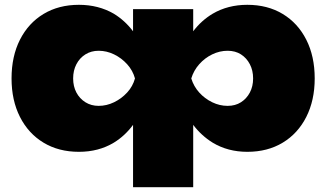

<svg xmlns="http://www.w3.org/2000/svg" viewBox="-20 -613 1356 798"><path d="M533 -575H783V-483Q817 -528 864 -556Q927 -593 1008 -593Q1092 -593 1155 -555Q1218 -517 1253 -448Q1288 -379 1288 -287Q1288 -196 1253 -127Q1218 -58 1155 -20Q1092 18 1008 18Q927 18 864 -20Q817 -49 783 -94V165H533V-94Q499 -48 453 -20Q390 18 308 18Q224 18 161 -20Q98 -58 63 -127Q28 -196 28 -287Q28 -379 63 -448Q98 -517 161 -555Q224 -593 308 -593Q389 -593 453 -556Q499 -528 533 -483ZM284 -287Q284 -254 297.5 -228.5Q311 -203 335 -188Q359 -173 390 -173Q423 -173 454 -188Q485 -203 508.5 -228.5Q532 -254 541 -287Q532 -320 508.5 -346Q485 -372 454 -387Q423 -402 390 -402Q359 -402 335 -387Q311 -372 297.5 -346Q284 -320 284 -287ZM1032 -287Q1032 -320 1018.5 -346Q1005 -372 981.5 -387Q958 -402 926 -402Q893 -402 862 -387Q831 -372 808 -346Q785 -320 775 -287Q785 -254 808 -228.5Q831 -203 862 -188Q893 -173 926 -173Q958 -173 981.5 -188Q1005 -203 1018.5 -228.5Q1032 -254 1032 -287Z"/></svg>

Font: Bounded
Style: Regular
Weight: 900
Designer: Vlad Churkin
Version: Version 1.0